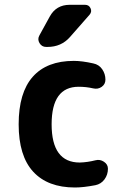

<svg xmlns="http://www.w3.org/2000/svg" viewBox="-20 -790 540 819"><path d="M277.3 -769.5H342.8Q359.4 -769.5 366.2 -754.9Q373 -740.2 362.3 -727.5L278.3 -631.8Q241.2 -589.8 182.6 -589.8H176.8Q158.2 -589.8 148.4 -606.4Q138.7 -623 148.4 -639.6L192.4 -719.7Q219.7 -769.5 277.3 -769.5ZM387.7 -106.4Q406.2 -111.3 423.3 -100.1Q440.4 -88.9 440.4 -70.3Q440.4 -44.9 425.8 -24.9Q411.1 -4.9 386.7 0Q335 9.8 299.8 9.8Q183.6 9.8 121.6 -57.6Q59.6 -125 59.6 -259.8Q59.6 -394.5 119.6 -462.4Q179.7 -530.3 294.9 -530.3Q330.1 -530.3 377.9 -519.5Q402.3 -514.6 416 -494.6Q429.7 -474.6 429.7 -450.2Q429.7 -430.7 413.6 -419.4Q397.5 -408.2 377 -413.1Q347.7 -419.9 315.4 -419.9Q200.2 -419.9 200.2 -259.8Q200.2 -96.7 320.3 -96.7Q353.5 -97.7 387.7 -106.4Z"/></svg>

Font: Rounded Mgen+ 2m bold
Style: Bold
Weight: 700
Designer: [Source Han Sans]
Ryoko NISHIZUKA  (kana & ideographs); Paul D. Hunt (Latin, Greek & Cyrillic); Wenlong ZHANG  (bopomofo
Version: Version 1.059.20150602